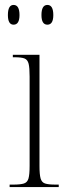

<svg xmlns="http://www.w3.org/2000/svg" viewBox="-20 -758 268 778"><path d="M172 -658Q148 -658 148 -697Q148 -738 172 -738Q196 -738 196 -697Q196 -658 172 -658ZM35 -658Q12 -658 12 -697Q12 -738 35 -738Q59 -738 59 -697Q59 -658 35 -658ZM19 0V-10H34Q63 -10 77 -14.5Q91 -19 95.5 -35Q100 -51 100 -86V-448Q100 -483 96 -499.5Q92 -516 79.5 -521Q67 -526 39 -526H32V-536H140V-86Q140 -51 144.5 -35Q149 -19 162.5 -14.5Q176 -10 205 -10H218V0Z"/></svg>

Font: Noto Serif Display ExtraCondensed ExtraLight
Style: Regular
Weight: 200
Width: 2
Designer: Monotype Design Team
Foundry: Monotype Imaging Inc.
Version: Version 2.009